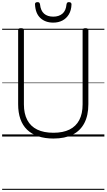

<svg xmlns="http://www.w3.org/2000/svg" viewBox="-20 -1279 998 1799"><path d="M481 19Q400 19 338 -2Q276 -23 234 -63.5Q192 -104 171 -164Q150 -224 150 -303V-996Q150 -1006 156 -1010.5Q162 -1015 176 -1015Q191 -1015 197.5 -1010.5Q204 -1006 204 -996V-301Q204 -214 235.5 -154.5Q267 -95 328.5 -65Q390 -35 481 -35Q570 -35 631 -65Q692 -95 723 -154.5Q754 -214 754 -301V-996Q754 -1006 760.5 -1010.5Q767 -1015 781 -1015Q808 -1015 808 -996V-303Q808 -198 770.5 -126Q733 -54 660.5 -17.5Q588 19 481 19ZM479 -1067Q405 -1067 358.5 -1110Q312 -1153 308 -1238Q307 -1248 313 -1253.5Q319 -1259 332 -1259Q344 -1259 348.5 -1253.5Q353 -1248 355 -1238Q361 -1179 393 -1151Q425 -1123 479 -1123Q532 -1123 565 -1151Q598 -1179 603 -1238Q605 -1248 609.5 -1253.5Q614 -1259 625 -1259Q638 -1259 644 -1253.5Q650 -1248 650 -1238Q648 -1182 625 -1144Q602 -1106 564.5 -1086.5Q527 -1067 479 -1067ZM0 490H958V500H0ZM0 -20H958V0H0ZM0 -505H958V-500H0ZM0 -1010H958V-1000H0Z"/></svg>

Font: Playwrite ES Guides
Style: Regular
Weight: 400
Designer: Veronika Burian, José Scaglione
Foundry: TypeTogether
Version: Version 1.003